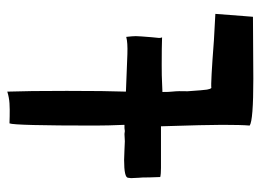

<svg xmlns="http://www.w3.org/2000/svg" viewBox="-114 -601 714 526"><g transform="rotate(-90 243.0 -338.0)"><path d="M147 -353 139 -354 119 -353 96 -354 68 -355Q19 -355 19 -344L18 -336L19 -315Q20 -308 20 -285L21 -256Q29 -254 46 -254H111H160Q164 -130 164 -86Q164 -34 162 -11Q176 -1 290 -1L460 -2L462 -27L468 -105L395 -109Q277 -118 265 -116Q262 -119 260.5 -128Q259 -137 256 -181Q257 -205 255 -224Q254 -231 254 -250Q263 -250 279 -251Q295 -252 329 -252Q376 -252 404 -251Q402 -253 402 -259L404 -279Q407 -315 407 -323Q407 -331 405 -349H404Q390 -345 358 -346L255 -350Q257 -404 257 -512Q257 -620 255 -674V-675Q239 -670 223 -669Q206 -668 188 -668.5Q170 -669 168 -669Q162 -655 162 -435Q162 -400 164 -354H155Z"/></g></svg>

Font: Londrina Solid Light
Style: Regular
Weight: 300
Designer: Marcelo Magalhaes
Foundry: Marcelo Magalhães
Version: Version 1.002